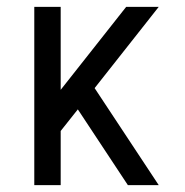

<svg xmlns="http://www.w3.org/2000/svg" viewBox="-20 -540 540 560"><path d="M80 0V-520H157V-278L348 -520H443L256 -283L443 0H353L207 -221L157 -158V0Z"/></svg>

Font: Iosevka NFM
Style: Regular
Weight: 400
Monospace: yes
Designer: Belleve Invis
Foundry: Belleve Invis
Version: Version 29.0.4; ttfautohint (v1.8.4);Nerd Fonts 3.3.0